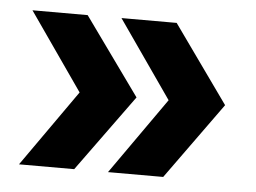

<svg xmlns="http://www.w3.org/2000/svg" viewBox="-36 -472 595 447"><g transform="rotate(5 261.0 -248.0)"><path d="M23 -68 149 -247 23 -428H152L282 -247L152 -68ZM231 -68 357 -247 231 -428H360L489 -247L360 -68Z"/></g></svg>

Font: Montserrat Ace
Style: Bold
Weight: 700
Designer: Julieta Ulanovsky
Foundry: Julieta Ulanovsky
Version: Version 1